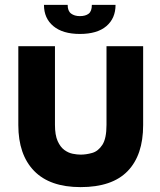

<svg xmlns="http://www.w3.org/2000/svg" viewBox="-20 -752 654 786"><path d="M310 14Q184 14 119.5 -52.5Q55 -119 55 -240V-563H205V-241Q205 -199 216 -174.5Q227 -150 243.5 -138Q260 -126 278 -122.5Q296 -119 310 -119Q333 -119 357.5 -126Q382 -133 399 -159Q416 -185 416 -241V-563H566V-240Q566 -117 502.5 -51.5Q439 14 310 14ZM307 -613Q237 -613 198.5 -645Q160 -677 160 -732H257Q257 -707 271 -696.5Q285 -686 307 -686Q330 -686 343 -696Q356 -706 356 -732H453Q453 -677 415.5 -645Q378 -613 307 -613Z"/></svg>

Font: Darker Grotesque Black
Style: Regular
Weight: 900
Designer: Gabriel Lam
Foundry: TypeRant
Version: Version 1.000;gftools[0.9.28]